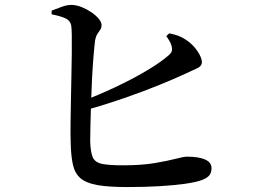

<svg xmlns="http://www.w3.org/2000/svg" viewBox="-20 -759 1040 777"><path d="M495 -2Q419 -2 374 -10Q329 -18 306 -37.5Q283 -57 275 -93Q267 -129 266 -184Q265 -215 265.5 -258.5Q266 -302 267 -352Q268 -402 269 -452Q270 -502 270.5 -544.5Q271 -587 270.5 -617.5Q270 -648 268 -657Q264 -676 244.5 -685Q225 -694 189 -701V-716Q207 -723 230 -731.5Q253 -740 273 -739Q292 -738 312.5 -729.5Q333 -721 351 -708.5Q369 -696 380 -682.5Q391 -669 391 -658Q391 -646 385.5 -638.5Q380 -631 374 -621.5Q368 -612 365 -597Q362 -573 358.5 -531.5Q355 -490 352.5 -441Q350 -392 348.5 -343Q347 -294 346 -253.5Q345 -213 345 -189Q346 -145 355 -123.5Q364 -102 392 -96Q420 -90 477 -90Q553 -90 606 -99Q659 -108 691.5 -116.5Q724 -125 737 -125Q784 -125 810 -113.5Q836 -102 836 -78Q836 -57 824 -46Q812 -35 793 -29Q770 -21 727 -15Q684 -9 625.5 -5.5Q567 -2 495 -2ZM309 -348Q378 -374 446 -406Q514 -438 570 -471Q626 -504 660 -533Q672 -543 675 -551.5Q678 -560 674 -574Q671 -585 664.5 -595.5Q658 -606 653 -613L665 -624Q686 -620 702 -614Q718 -608 734 -597Q762 -578 779.5 -551.5Q797 -525 797 -508Q797 -491 778.5 -483Q760 -475 731 -461Q688 -441 625.5 -415.5Q563 -390 485.5 -363Q408 -336 319 -311Z"/></svg>

Font: Noto Serif KR SemiBold
Style: Regular
Weight: 600
Designer: Ryoko NISHIZUKA 西塚涼子 (kana & ideographs); Frank Grießhammer (Latin, Greek & Cyrillic); Wenlong ZHANG 张文龙 (bopomofo); San
Foundry: Adobe
Version: Version 2.003-H1;hotconv 1.1.1;makeotfexe 2.6.0